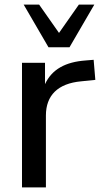

<svg xmlns="http://www.w3.org/2000/svg" viewBox="-20 -811 434 831"><path d="M178.7 0V-311C178.7 -398.4 230.5 -449.7 331.1 -459L392.6 -465.3L385.3 -552.2L350.6 -549.3C263.7 -543 204.6 -511.2 174.8 -446.8V-539.1H75.2V0ZM280.8 -606.4 388.2 -791H321.3L235.4 -668.5L149.4 -791H82.5L189.9 -606.4Z"/></svg>

Font: Winston
Style: Regular
Weight: 400
Designer: Vernon Adams, Kim Jin-seong, David Berlow, Cristiano Sobral
Foundry: The Winston Project Authors
Version: Version 3.004